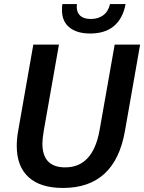

<svg xmlns="http://www.w3.org/2000/svg" viewBox="-20 -921 714 951"><path d="M63 -198Q63 -235 70 -273L145 -700H272L197 -275Q190 -233 190 -210Q190 -92 303 -92Q440 -92 473 -275L548 -700H674L599 -273Q550 10 292 10Q180 10 121.5 -43.5Q63 -97 63 -198ZM287 -871Q287 -890 289 -901H361Q360 -896 360 -888Q360 -859 377.5 -843Q395 -827 430 -827Q467 -827 492 -846Q517 -865 525 -901H602Q589 -830 545 -792.5Q501 -755 427 -755Q361 -755 324 -785Q287 -815 287 -871Z"/></svg>

Font: Sarabun SemiBold
Style: Italic
Weight: 600
Italic angle: -10°
Designer: Suppakit Chalermlarp | Katatrad Co.,Ltd.
Foundry: Cadson Demak Co.,Ltd.
Version: Version 1.000; ttfautohint (v1.6)